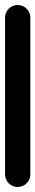

<svg xmlns="http://www.w3.org/2000/svg" viewBox="-20 -740 140 760"><path d="M0 -50.3H100V-670.3H0ZM50.3 -100Q36.3 -100 24.8 -93.3Q13.3 -86.7 6.7 -75.2Q0 -63.7 0 -50.3Q0 -36.3 6.7 -24.8Q13.3 -13.3 24.8 -6.7Q36.3 0 50.3 0Q63.7 0 75.2 -6.7Q86.7 -13.3 93.3 -24.8Q100 -36.3 100 -50.3Q100 -63.7 93.3 -75.2Q86.7 -86.7 75.2 -93.3Q63.7 -100 50.3 -100ZM50.3 -720Q36.3 -720 24.8 -713.3Q13.3 -706.7 6.7 -695.2Q0 -683.7 0 -670.3Q0 -656.3 6.7 -644.8Q13.3 -633.3 24.8 -626.7Q36.3 -620 50.3 -620Q63.7 -620 75.2 -626.7Q86.7 -633.3 93.3 -644.8Q100 -656.3 100 -670.3Q100 -683.7 93.3 -695.2Q86.7 -706.7 75.2 -713.3Q63.7 -720 50.3 -720Z"/></svg>

Font: Wavefont Thin
Style: Regular
Weight: 100
Monospace: yes
Version: Version 3.005;gftools[0.9.33]